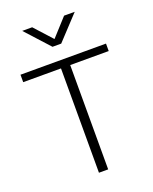

<svg xmlns="http://www.w3.org/2000/svg" viewBox="-155 -931 811 1017"><g transform="rotate(-20 250.5 -422.5)"><path d="M492 -630V-588H275V0H223V-588H10V-630ZM98 -845H154L244 -746L334 -845H394L269 -711H220Z"/></g></svg>

Font: Mukta Vaani ExtraLight
Style: Regular
Weight: 275
Designer: Noopur Datye, Girish Dalvi, Yashodeep Gholap, Pallavi Karambelkar
Foundry: Ek Type
Version: Version 2.538;PS 1.000;hotconv 16.6.51;makeotf.lib2.5.65220;